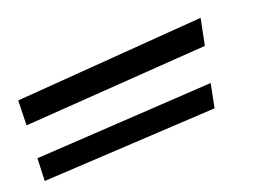

<svg xmlns="http://www.w3.org/2000/svg" viewBox="-128 -517 681 483"><g transform="rotate(-15 212.5 -275.5)"><path d="M414 -352 422 -423 -75 -341 -71 -275ZM397 -194 404 -258 -66 -188 -63 -128Z"/></g></svg>

Font: Gamestation Warped
Style: Regular
Weight: 400
Designer: Jonas Hecksher
Foundry: Jonas Hecksher, Playtypeª, e-types AS
Version: Version 1.003